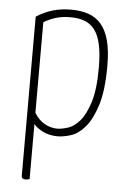

<svg xmlns="http://www.w3.org/2000/svg" viewBox="-52 -548 516 784"><g transform="rotate(5 206.5 -156.5)"><path d="M66 -469Q99 -490 133 -500Q167 -510 209 -510Q248 -510 279 -499.5Q310 -489 331.5 -464Q353 -439 364 -397.5Q375 -356 375 -295Q375 -193 356 -133Q337 -73 309.5 -41Q282 -9 251.5 0.5Q221 10 198 10Q162 10 135.5 -4Q109 -18 99 -32V194Q90 197 82 197Q66 197 66 184ZM99 -78Q116 -49 141.5 -35Q167 -21 193 -21Q211 -21 236.5 -29Q262 -37 285 -63.5Q308 -90 324.5 -142Q341 -194 341 -283Q341 -341 332.5 -379Q324 -417 307 -439Q290 -461 265 -470Q240 -479 207 -479Q175 -479 148.5 -471Q122 -463 99 -449Z"/></g></svg>

Font: Yanone Kaffeesatz Thin
Style: Regular
Weight: 250
Designer: Yanone
Foundry: Yanone Font Production. Not for release.
Version: Version 1.002